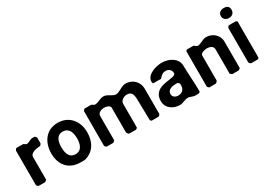

<svg xmlns="http://www.w3.org/2000/svg" viewBox="1 -1494 3154 2268"><g transform="rotate(-30 1577.5 -360.0)"><path d="M203 -499C186 -499 176 -520 160 -520H73C68 -520 53 -499 53 -493V-27C53 -17 70 0 80 0H167L190 -20V-327C190 -389 289 -398 327 -400C332 -404 347 -418 347 -427V-500C347 -509 332 -523 327 -527C322 -527 301 -528 297 -528C260 -528 238 -499 203 -499Z M397 -256C397 -101 486 7 644 7H704C836 -27 891 -138 891 -264C891 -413 798 -534 641 -534C479 -534 397 -404 397 -256ZM537 -260C537 -333 555 -414 642 -414C729 -414 751 -335 751 -260C751 -188 730 -106 644 -106C556 -106 537 -185 537 -260Z M1136 -499C1116 -499 1106 -520 1089 -520H1002C997 -520 982 -499 982 -493V-27C982 -17 999 0 1009 0H1096L1119 -20V-353C1119 -398 1175 -414 1207 -414C1231 -414 1286 -403 1286 -367V-33C1286 -23 1303 0 1316 0H1402C1409 0 1426 -13 1426 -20V-340C1426 -386 1477 -414 1516 -414C1580 -414 1593 -373 1596 -313C1597 -269 1602 -64 1602 -20C1604 -11 1612 0 1622 0H1709C1719 0 1736 -17 1736 -27V-367C1736 -463 1663 -534 1569 -534C1507 -534 1463 -479 1408 -479C1364 -479 1321 -534 1266 -534C1218 -534 1180 -499 1136 -499Z M1827 -145C1827 -46 1913 7 2003 7C2046 7 2083 -21 2121 -21C2155 -21 2179 1 2217 1C2224 1 2254 0 2261 0C2276 -5 2281 -10 2281 -25C2281 -144 2268 -269 2267 -387C2256 -488 2150 -534 2061 -534C1987 -534 1846 -496 1846 -400C1846 -392 1846 -373 1861 -373H1961C1995 -410 2011 -427 2055 -427C2096 -427 2128 -398 2128 -356C2128 -278 1827 -368 1827 -145ZM1967 -160C1967 -221 2037 -234 2083 -234C2090 -234 2107 -234 2107 -233L2127 -213C2128 -213 2128 -196 2128 -189C2128 -132 2094 -99 2037 -99C2003 -99 1967 -121 1967 -160Z M2383 -20 2403 0H2490C2497 0 2506 -8 2510 -13C2513 -17 2520 -26 2520 -27V-367C2520 -402 2585 -414 2608 -414C2642 -414 2693 -401 2693 -353V-20L2717 0H2803C2809 0 2830 -15 2830 -20V-380C2830 -470 2752 -534 2667 -534C2619 -534 2576 -493 2533 -493C2520 -493 2495 -516 2490 -520H2403C2394 -520 2383 -509 2383 -500Z M3063 -520H2970C2965 -520 2950 -499 2950 -493V-33C2950 -24 2955 -12 2963 -7C2966 -5 2976 0 2977 0H3063C3072 0 3083 -11 3083 -20V-507C3080 -510 3068 -520 3063 -520ZM2943 -659C2943 -619 2978 -593 3015 -593C3060 -593 3091 -618 3091 -663C3091 -709 3063 -727 3020 -727C2978 -727 2943 -706 2943 -659Z"/></g></svg>

Font: Asimov Print
Style: C
Weight: 500
Designer: Google
Version: Version 2.000980: 2014